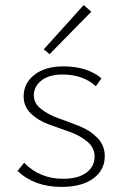

<svg xmlns="http://www.w3.org/2000/svg" viewBox="-20 -729 483 755"><path d="M175 -516 152 -535 309 -709 339 -683ZM352 -113Q352 -148 323.5 -172Q295 -196 254 -210.5Q213 -225 171.5 -240Q130 -255 101.5 -282.5Q73 -310 73 -350Q73 -402 115.5 -435Q158 -468 229 -468Q323 -468 379 -421L357 -390Q306 -436 226 -436Q173 -436 143 -412.5Q113 -389 113 -354Q113 -323 141.5 -300.5Q170 -278 211 -263.5Q252 -249 293.5 -232.5Q335 -216 363.5 -186.5Q392 -157 392 -115Q392 -60 346.5 -27Q301 6 222 6Q115 6 49 -57L75 -89Q136 -26 228 -26Q287 -26 319.5 -50Q352 -74 352 -113Z"/></svg>

Font: EauTestSC Light
Style: Regular
Weight: 300
Designer: Christian Thalmann (Catharsis Fonts)
Version: Version 0.001;PS 000.001;hotconv 1.0.88;makeotf.lib2.5.64775